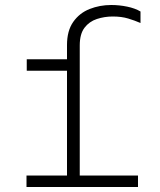

<svg xmlns="http://www.w3.org/2000/svg" viewBox="-20 -748 640 768"><path d="M248 0V-465H87V-511H248V-568Q248 -625 273 -660.5Q298 -696 338.5 -712Q379 -728 425 -728Q457 -728 488.5 -721.5Q520 -715 542 -702V-656Q519 -666 492.5 -674Q466 -682 431 -682Q398 -682 367.5 -672Q337 -662 318 -637Q299 -612 299 -566V0ZM86 0V-46H532V0Z"/></svg>

Font: Chivo Mono Thin
Style: Regular
Weight: 250
Designer: Hector Gatti
Foundry: Omnibus-Type
Version: Version 1.008